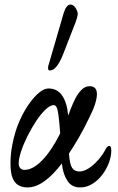

<svg xmlns="http://www.w3.org/2000/svg" viewBox="-20 -811 518 842"><path d="M100 11Q80 11 63 2.5Q46 -6 36 -28.5Q26 -51 26 -94Q26 -134 33 -171Q40 -208 48 -233Q58 -266 74.5 -299.5Q91 -333 111.5 -361Q132 -389 153 -406Q174 -423 193 -423Q231 -423 252.5 -392Q274 -361 279 -304Q284 -318 290 -333Q299 -357 311 -380Q323 -403 338.5 -418Q354 -433 373 -433Q405 -433 405 -398Q405 -380 396.5 -353.5Q388 -327 370 -292Q349 -248 326.5 -209Q304 -170 282 -137Q282 -134 283 -132Q286 -90 296.5 -74.5Q307 -59 329 -59Q347 -59 369 -73Q391 -87 411 -110Q431 -133 444 -158Q451 -171 460 -171Q468 -171 468 -150Q468 -125 457.5 -97Q447 -69 428.5 -44.5Q410 -20 385 -4.5Q360 11 331 11Q295 11 276 -17.5Q257 -46 252 -89Q251 -92 251 -94Q213 -44 175 -16.5Q137 11 100 11ZM62 -95Q62 -81 69 -73.5Q76 -66 87 -66Q125 -66 166 -109Q207 -152 244 -226Q240 -279 236.5 -305.5Q233 -332 228 -341Q223 -350 216 -350Q200 -350 179.5 -330.5Q159 -311 138.5 -280Q118 -249 100.5 -214Q83 -179 72.5 -147Q62 -115 62 -95ZM199 -502Q191 -502 191 -510Q191 -513 191 -515Q191 -517 191 -519L259 -753Q271 -791 289 -791Q302 -791 311.5 -776Q321 -761 321 -749Q321 -744 316.5 -728.5Q312 -713 300 -684L256 -571Q228 -502 199 -502Z"/></svg>

Font: Junicode Two Beta Condensed Medium
Style: Italic
Weight: 500
Width: 3
Italic angle: -9°
Version: Version 1.053; ttfautohint (v1.8.4)